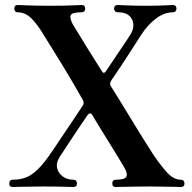

<svg xmlns="http://www.w3.org/2000/svg" viewBox="-20 -746 767 766"><path d="M31 0Q17 0 17 -13Q17 -29 31 -29Q60 -29 83.5 -38Q107 -47 131.5 -71Q156 -95 187 -141Q193 -150 209 -173.5Q225 -197 244.5 -226.5Q264 -256 282.5 -283Q301 -310 311 -326Q317 -336 310 -348Q271 -417 237.5 -472Q204 -527 183 -560.5Q162 -594 159 -599Q131 -647 106 -672Q81 -697 50 -697Q44 -697 40.5 -701.5Q37 -706 37 -711Q37 -726 50 -726Q57 -726 77.5 -725Q98 -724 125 -723.5Q152 -723 178 -723Q207 -723 234.5 -723.5Q262 -724 281.5 -725Q301 -726 306 -726Q320 -726 320 -711Q320 -706 316.5 -701.5Q313 -697 306 -697Q267 -697 262 -685Q257 -673 272 -646Q275 -642 291 -615.5Q307 -589 332 -548.5Q357 -508 387 -461Q394 -450 402 -461Q426 -497 448 -529.5Q470 -562 485 -584.5Q500 -607 502 -611Q520 -643 506 -670Q492 -697 450 -697Q443 -697 439 -701.5Q435 -706 435 -711Q435 -726 450 -726Q459 -726 487.5 -724.5Q516 -723 564 -723Q608 -723 634 -724.5Q660 -726 670 -726Q684 -726 684 -711Q684 -706 680.5 -701.5Q677 -697 670 -697Q636 -697 603 -672.5Q570 -648 544 -608Q532 -590 501.5 -542Q471 -494 424 -425Q415 -412 423 -401Q459 -344 491.5 -290Q524 -236 550.5 -194Q577 -152 591 -130Q618 -90 645 -59.5Q672 -29 701 -29Q716 -29 716 -13Q716 0 701 0Q691 0 655 -1Q619 -2 581 -2Q552 -2 521.5 -1.5Q491 -1 469 -0.5Q447 0 442 0Q428 0 428 -13Q428 -29 442 -29Q479 -29 484.5 -42Q490 -55 474 -81Q459 -107 439 -139Q419 -171 400 -202Q381 -233 366.5 -256.5Q352 -280 347 -289Q344 -294 339 -293.5Q334 -293 331 -289Q297 -240 266.5 -193.5Q236 -147 220 -123Q203 -97 208 -75.5Q213 -54 231 -41.5Q249 -29 272 -29Q287 -29 287 -13Q287 0 272 0Q263 0 232.5 -1Q202 -2 155 -2Q111 -2 76 -1Q41 0 31 0Z"/></svg>

Font: Zen Old Mincho Black
Style: Regular
Weight: 900
Designer: Yoshimichi Ohira
Foundry: Positype
Version: Version 1.001